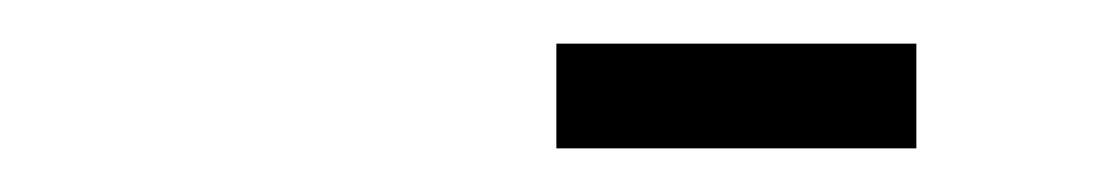

<svg xmlns="http://www.w3.org/2000/svg" viewBox="-20 -804 510 88"><path d="M235 -784H400V-736H235Z"/></svg>

Font: Facade Sud
Style: Regular
Weight: 100
Designer: Éléonore Fines
Foundry: Velvetyne Type Foundry
Version: Version 1.001;Glyphs 3.2 (3202)